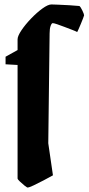

<svg xmlns="http://www.w3.org/2000/svg" viewBox="-20 -678 398 863"><path d="M105 165Q101 165 90 156Q79 147 69 137.5Q59 128 59 124V-386L5 -389V-423L59 -453V-501Q59 -516 76.5 -542Q94 -568 120 -595Q146 -622 171 -640Q196 -658 211 -658Q217 -658 240.5 -657Q264 -656 291.5 -654.5Q319 -653 337 -651Q343 -646 350.5 -630Q358 -614 358 -609Q358 -607 353.5 -596Q349 -585 343.5 -571Q338 -557 333 -546.5Q328 -536 327 -534Q320 -538 304 -544Q288 -550 270 -557Q252 -564 237 -569Q222 -574 217 -574Q212 -574 207.5 -561.5Q203 -549 203 -528L197 -34L218 110Q200 120 175.5 133Q151 146 130.5 155.5Q110 165 105 165Z"/></svg>

Font: Grenze Gotisch ExtraBold
Style: Regular
Weight: 800
Designer: Renata Polastri
Foundry: Omnibus-Type
Version: Version 1.001